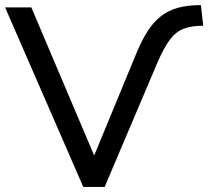

<svg xmlns="http://www.w3.org/2000/svg" viewBox="-21 -734 818 754"><path d="M306 0 -1 -705H102L360 -97H338L513 -521Q535 -575 559 -612Q583 -649 612.5 -671.5Q642 -694 680 -704Q718 -714 768 -714L777 -633Q731 -633 700 -621Q669 -609 646 -578Q623 -547 598 -490L390 0Z"/></svg>

Font: Nunito Sans 10pt Medium
Style: Regular
Weight: 500
Designer: Vernon Adams
Foundry: Vernon Adams
Version: Version 3.101;gftools[0.9.27]